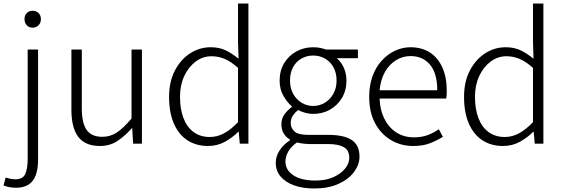

<svg xmlns="http://www.w3.org/2000/svg" viewBox="-57 -815 3201 1089"><path d="M33 250Q13 250 -6 246Q-25 242 -37 237L-25 192Q-15 195 0 198.5Q15 202 30 202Q74 202 87 170Q100 138 100 88V-534H159V90Q159 142 146 178Q133 214 105 232Q77 250 33 250ZM128 -658Q108 -658 95 -671.5Q82 -685 82 -707Q82 -728 95 -741Q108 -754 128 -754Q148 -754 161.5 -741Q175 -728 175 -707Q175 -685 161.5 -671.5Q148 -658 128 -658Z M510 13Q427 13 387.5 -38Q348 -89 348 -193V-534H407V-200Q407 -117 434.5 -78Q462 -39 523 -39Q569 -39 606.5 -64Q644 -89 689 -143V-534H748V0H698L693 -88H691Q651 -43 608.5 -15Q566 13 510 13Z M1123 13Q1056 13 1006.5 -19Q957 -51 929.5 -113.5Q902 -176 902 -266Q902 -352 935 -415Q968 -478 1021.5 -512.5Q1075 -547 1138 -547Q1186 -547 1222 -530Q1258 -513 1296 -482L1293 -579V-795H1352V0H1303L1297 -68H1295Q1262 -35 1219 -11Q1176 13 1123 13ZM1133 -38Q1176 -38 1215 -59.5Q1254 -81 1293 -122V-430Q1253 -466 1217 -481Q1181 -496 1143 -496Q1093 -496 1052.5 -465.5Q1012 -435 988 -383.5Q964 -332 964 -266Q964 -197 983.5 -145.5Q1003 -94 1041 -66Q1079 -38 1133 -38Z M1726 254Q1659 254 1610 236Q1561 218 1534 185.5Q1507 153 1507 108Q1507 73 1528 39.5Q1549 6 1587 -19V-24Q1566 -36 1552.5 -57.5Q1539 -79 1539 -110Q1539 -145 1559 -170Q1579 -195 1598 -208V-212Q1572 -234 1550.5 -271.5Q1529 -309 1529 -358Q1529 -414 1554.5 -456.5Q1580 -499 1623.5 -523Q1667 -547 1719 -547Q1742 -547 1760.5 -543Q1779 -539 1792 -534H1973V-485H1853Q1878 -464 1893 -431Q1908 -398 1908 -357Q1908 -302 1882.5 -259.5Q1857 -217 1814.5 -193Q1772 -169 1719 -169Q1698 -169 1675 -175Q1652 -181 1634 -191Q1617 -178 1604.5 -160Q1592 -142 1592 -117Q1592 -89 1613 -69.5Q1634 -50 1692 -50H1805Q1895 -50 1938.5 -20.5Q1982 9 1982 73Q1982 119 1950.5 161Q1919 203 1861.5 228.5Q1804 254 1726 254ZM1719 -214Q1755 -214 1785 -232Q1815 -250 1833.5 -282.5Q1852 -315 1852 -358Q1852 -402 1834 -434Q1816 -466 1786 -483Q1756 -500 1719 -500Q1683 -500 1653 -483Q1623 -466 1605.5 -434.5Q1588 -403 1588 -358Q1588 -315 1606 -282.5Q1624 -250 1654 -232Q1684 -214 1719 -214ZM1732 209Q1791 209 1833.5 190Q1876 171 1900 141.5Q1924 112 1924 81Q1924 37 1893 19.5Q1862 2 1804 2H1694Q1685 2 1666.5 0Q1648 -2 1627 -7Q1593 17 1577.5 45.5Q1562 74 1562 101Q1562 149 1606.5 179Q1651 209 1732 209Z M2286 13Q2217 13 2160.5 -20.5Q2104 -54 2070.5 -116Q2037 -178 2037 -266Q2037 -331 2056 -383Q2075 -435 2108.5 -471.5Q2142 -508 2184 -527.5Q2226 -547 2271 -547Q2335 -547 2381 -517.5Q2427 -488 2452 -432.5Q2477 -377 2477 -299Q2477 -288 2476.5 -277.5Q2476 -267 2474 -256H2096Q2098 -192 2122.5 -142.5Q2147 -93 2190 -64.5Q2233 -36 2291 -36Q2334 -36 2368 -48.5Q2402 -61 2432 -82L2455 -39Q2423 -19 2383 -3Q2343 13 2286 13ZM2096 -303H2423Q2423 -399 2382 -448Q2341 -497 2271 -497Q2228 -497 2190 -474Q2152 -451 2127 -408Q2102 -365 2096 -303Z M2796 13Q2729 13 2679.5 -19Q2630 -51 2602.5 -113.5Q2575 -176 2575 -266Q2575 -352 2608 -415Q2641 -478 2694.5 -512.5Q2748 -547 2811 -547Q2859 -547 2895 -530Q2931 -513 2969 -482L2966 -579V-795H3025V0H2976L2970 -68H2968Q2935 -35 2892 -11Q2849 13 2796 13ZM2806 -38Q2849 -38 2888 -59.5Q2927 -81 2966 -122V-430Q2926 -466 2890 -481Q2854 -496 2816 -496Q2766 -496 2725.5 -465.5Q2685 -435 2661 -383.5Q2637 -332 2637 -266Q2637 -197 2656.5 -145.5Q2676 -94 2714 -66Q2752 -38 2806 -38Z"/></svg>

Font: Noto Sans TC Thin Light
Style: Regular
Weight: 300
Version: Version 2.004-H2;hotconv 1.0.118;makeotfexe 2.5.65603